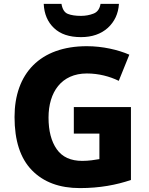

<svg xmlns="http://www.w3.org/2000/svg" viewBox="-20 -963 771 993"><path d="M500 -942.9C495.6 -917 483.4 -899.9 463.4 -892.6C443.4 -884.8 421.9 -880.9 398.9 -880.9C371.1 -880.9 348.1 -884.3 331.1 -891.1C314 -897.5 302.7 -915 297.9 -942.9H206.1C208.5 -890.6 226.6 -848.6 259.3 -817.9C292 -786.6 338.4 -771 398.9 -771C456.1 -771 502.4 -787.1 537.6 -818.8C572.3 -850.6 591.8 -891.6 595.2 -942.9ZM361.8 -272H494.1V-140.1C471.2 -136.2 439.5 -130.9 405.8 -130.9C345.7 -130.9 301.8 -150.9 273.4 -191.4C245.1 -231.9 231 -286.1 231 -355C231 -486.3 297.4 -583 429.2 -583C490.2 -583 547.4 -567.9 594.2 -544.9L648.9 -680.2C590.3 -705.6 510.7 -724.1 429.2 -724.1C187 -724.1 55.2 -582.5 55.2 -357.9C55.2 -235.8 85 -144 145 -82.5C205.1 -21 287.6 9.8 393.1 9.8C496.1 9.8 582.5 -6.8 657.2 -32.2V-409.2H361.8Z"/></svg>

Font: Noto Reveo Sans
Style: Regular
Weight: 800
Designer: Monotype Design Team
Foundry: Monotype Imaging Inc.
Version: Version 2.007